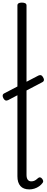

<svg xmlns="http://www.w3.org/2000/svg" viewBox="-33 -1440 358 1477"><path d="M193 17Q147 17 124 -9Q101 -35 101 -84V-1398Q101 -1409 109.5 -1414.5Q118 -1420 135 -1420Q153 -1420 162 -1414.5Q171 -1409 171 -1398V-95Q171 -70 180.5 -57.5Q190 -45 207 -45Q218 -45 227 -48Q236 -51 244 -57Q252 -63 261 -71Q268 -77 276 -75.5Q284 -74 291 -65Q296 -59 298.5 -50.5Q301 -42 296 -35Q285 -19 268 -7Q251 5 231.5 11Q212 17 193 17ZM30 -670Q18 -664 9 -667.5Q0 -671 -7 -684Q-13 -694 -12.5 -705Q-12 -716 0 -722L263 -859Q275 -864 282.5 -861.5Q290 -859 297 -848Q306 -834 305 -824Q304 -814 293 -808Z"/></svg>

Font: Playwrite BE WAL Light
Style: Regular
Weight: 300
Version: Version 1.002